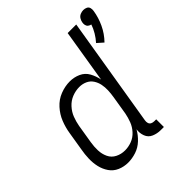

<svg xmlns="http://www.w3.org/2000/svg" viewBox="-206 -909 1061 1061"><g transform="rotate(-45 324.5 -378.0)"><path d="M567 -554Q601 -589 621 -632Q641 -675 648 -720Q650 -732 647 -743Q644 -754 633.5 -759Q623 -764 611 -764Q599 -764 587 -759Q575 -754 568 -743Q561 -732 559 -720Q557 -710 559 -700Q561 -690 568.5 -684Q576 -678 586 -676Q578 -652 564 -628.5Q550 -605 532 -585ZM191 8Q222 8 254 -2.5Q286 -13 311.5 -37Q337 -61 353 -90Q349 -63 358.5 -38Q368 -13 392.5 -2.5Q417 8 444 8H469V-52H454Q443 -52 434 -56.5Q425 -61 422 -71Q419 -81 421 -92L527 -735H460L409 -423Q403 -455 387.5 -483Q372 -511 342.5 -524.5Q313 -538 279 -538Q242 -538 204.5 -523.5Q167 -509 139.5 -478.5Q112 -448 97.5 -411.5Q83 -375 77 -337L59 -227Q53 -195 52 -162Q51 -129 58 -98.5Q65 -68 82.5 -42.5Q100 -17 129 -4.5Q158 8 191 8ZM226 -52Q196 -52 170.5 -65Q145 -78 133 -103.5Q121 -129 120 -158.5Q119 -188 124 -218L142 -328Q147 -356 157.5 -383.5Q168 -411 189 -434Q210 -457 238 -468Q266 -479 295 -479Q319 -479 340 -469.5Q361 -460 373.5 -441Q386 -422 390.5 -399.5Q395 -377 394 -353Q393 -329 389 -305L371 -195Q366 -169 356 -142.5Q346 -116 326 -94Q306 -72 279.5 -62Q253 -52 226 -52Z"/></g></svg>

Font: Iosevka Sparkle Light
Style: Italic
Weight: 300
Italic angle: -9°
Designer: Belleve Invis
Foundry: Belleve Invis
Version: Version 4.5.0; ttfautohint (v1.8.3)